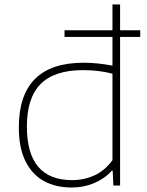

<svg xmlns="http://www.w3.org/2000/svg" viewBox="-20 -828 654 857"><path d="M606 -663H516V0H486L483 -66H479Q447 -30.5 400.5 -10.8Q354 9 300 9Q229 9 176.2 -19.8Q123.5 -48.5 93.8 -108.2Q64 -168 64 -259Q64 -548 353 -548Q415 -548 482 -535V-663H268V-693H482V-808H516V-693H606ZM482 -499Q455 -506.5 420.5 -510.8Q386 -515 351 -515Q223.5 -515 161.8 -453.5Q100 -392 100 -263Q100 -24 302 -24Q355 -24 401.5 -45.2Q448 -66.5 482 -113Z"/></svg>

Font: Encode Sans Expanded Thin
Style: Regular
Weight: 250
Width: 7
Designer: Multiple Designers
Foundry: Impallari Type
Version: Version 2.000